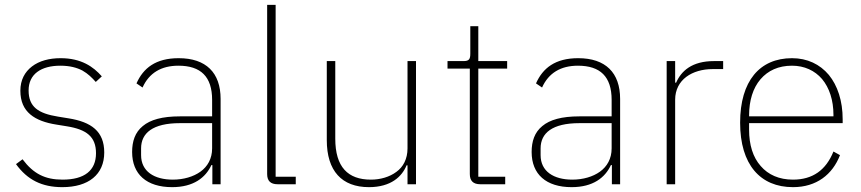

<svg xmlns="http://www.w3.org/2000/svg" viewBox="-20 -760 3553 792"><path d="M237 12C153 12 93 -18 46 -83L73 -103C118 -43 166 -19 238 -19C329 -19 376 -57 376 -128C376 -196 337 -226 256 -239L213 -246C168 -253 131 -266 105 -288C79 -310 64 -341 64 -386C64 -430 82 -463 112 -486C142 -509 183 -520 230 -520C315 -520 365 -485 400 -445L375 -422C360 -439 343 -456 320 -469C297 -481 268 -489 229 -489C149 -489 98 -454 98 -387C98 -319 138 -292 219 -279L262 -272C357 -257 410 -218 410 -131C410 -40 345 12 237 12Z M717 -520C622 -520 571 -479 543 -416L568 -399C595 -459 645 -489 716 -489C808 -489 855 -444 855 -348V-280H722C649 -280 600 -266 569 -240C537 -214 525 -177 525 -133C525 -41 585 12 690 12C778 12 828 -27 852 -79H856V0H890V-352C890 -460 830 -520 717 -520ZM855 -148C855 -105 836 -73 807 -52C778 -31 737 -19 693 -19C616 -19 562 -53 562 -120V-148C562 -211 610 -252 722 -252H855V-148Z M1125 0C1096 0 1082 -14 1082 -42V-740H1117V-31H1200V0Z M1661 -78H1657C1648 -55 1631 -32 1607 -16C1582 1 1547 12 1502 12C1390 12 1328 -55 1328 -182V-508H1363V-188C1363 -71 1415 -19 1510 -19C1549 -19 1587 -30 1615 -51C1643 -71 1661 -104 1661 -148V-508H1696V0H1661Z M1961 0C1932 0 1918 -14 1918 -42V-477H1826V-508H1892C1915 -508 1920 -516 1920 -539V-652H1953V-508H2072V-477H1953V-31H2064V0Z M2365 -520C2270 -520 2219 -479 2191 -416L2216 -399C2243 -459 2293 -489 2364 -489C2456 -489 2503 -444 2503 -348V-280H2370C2297 -280 2248 -266 2217 -240C2185 -214 2173 -177 2173 -133C2173 -41 2233 12 2338 12C2426 12 2476 -27 2500 -79H2504V0H2538V-352C2538 -460 2478 -520 2365 -520ZM2503 -148C2503 -105 2484 -73 2455 -52C2426 -31 2385 -19 2341 -19C2264 -19 2210 -53 2210 -120V-148C2210 -211 2258 -252 2370 -252H2503V-148Z M2730 0V-508H2765V-419H2769C2790 -467 2834 -508 2925 -508H2963V-475H2919C2878 -475 2839 -464 2811 -443C2783 -422 2765 -390 2765 -349V0Z M3251 12C3116 12 3033 -81 3033 -254C3033 -426 3114 -520 3247 -520C3310 -520 3362 -495 3399 -451C3435 -407 3456 -344 3456 -268V-252H3070V-225C3070 -162 3086 -111 3118 -75C3149 -39 3194 -19 3251 -19C3332 -19 3387 -58 3418 -135L3445 -120C3414 -40 3348 12 3251 12ZM3247 -489C3191 -489 3148 -469 3117 -433C3086 -397 3070 -345 3070 -284V-280H3418V-286C3418 -347 3401 -398 3371 -434C3341 -469 3298 -489 3247 -489Z"/></svg>

Font: Plexus Sans ExtraLight
Style: Regular
Weight: 250
Version: Version 2.001;PS 002.001;hotconv 1.0.70;makeotf.lib2.5.58329